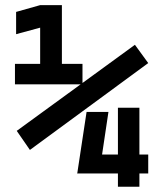

<svg xmlns="http://www.w3.org/2000/svg" viewBox="-20 -713 626 733"><path d="M94.2 -140.6 43.9 -213.4 495.1 -542 545.9 -472.2ZM274.9 -50.8 310.5 -285.6H394L358.9 -50.8ZM274.4 -50.8 307.1 -123H434.6V-50.8ZM507.8 -50.8V-123H545.9V-50.8ZM430.2 0V-301.8H512.2V0ZM133.3 -391.1V-693.4H216.3V-391.1ZM37.1 -391.1V-469.2H137.2V-391.1ZM211.9 -391.1V-469.2H294.9V-391.1ZM41.5 -582.5V-667.5L133.3 -693.4V-607.4Z"/></svg>

Font: Cascadia Code Medium
Style: Regular
Weight: 500
Monospace: yes
Designer: Aaron Bell
Foundry: Saja Typeworks
Version: Version 2407.024